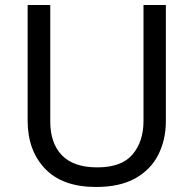

<svg xmlns="http://www.w3.org/2000/svg" viewBox="-20 -734 771 764"><path d="M640 -252Q640 -178 610 -118.5Q580 -59 518.5 -24.5Q457 10 362 10Q229 10 159.5 -62.5Q90 -135 90 -254V-714H180V-251Q180 -164 226.5 -116Q273 -68 367 -68Q464 -68 507.5 -119.5Q551 -171 551 -252V-714H640Z"/></svg>

Font: Noto Sans Modi
Style: Regular
Weight: 400
Designer: Monotype Design Team
Foundry: Monotype Imaging Inc.
Version: Version 2.003; ttfautohint (v1.8.4.7-5d5b)